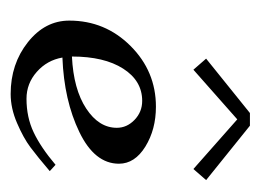

<svg xmlns="http://www.w3.org/2000/svg" viewBox="-84 -390 482 355"><g transform="rotate(90 157.5 -212.0)"><path d="M87.9 -351.6 188.5 -432.6H211.9L312.5 -351.6L292 -328.1L200.2 -409.2L108.4 -328.1ZM84 -103.5Q144.5 -106.4 180.2 -129.9Q215.8 -153.3 215.8 -186.5Q215.8 -205.1 201.2 -219.2Q186.5 -233.4 166 -233.4Q128.9 -233.4 106.4 -198.2Q84 -163.1 84 -103.5ZM17.6 -98.6Q17.6 -165 64.5 -211.9Q111.3 -258.8 176.8 -258.8Q218.8 -258.8 250.5 -239.3Q282.2 -219.7 282.2 -190.4Q282.2 -145.5 223.6 -117.2Q165 -88.9 85.9 -85.9Q90.8 -57.6 112.3 -38.6Q133.8 -19.5 162.1 -19.5Q196.3 -19.5 224.1 -32.7Q252 -45.9 284.2 -73.2L295.9 -62.5Q269.5 -40 252 -26.9Q234.4 -13.7 207 -2Q179.7 9.8 153.3 9.8Q97.7 9.8 57.6 -22Q17.6 -53.7 17.6 -98.6Z"/></g></svg>

Font: Kleymisska
Style: Regular
Weight: 500
Italic angle: -8°
Designer: gluk
Foundry: gluk
Version: Version 0.298